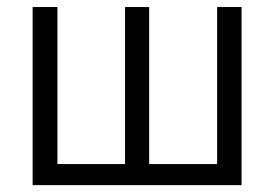

<svg xmlns="http://www.w3.org/2000/svg" viewBox="-20 -540 800 560"><path d="M75.2 0V-519.5H147.5V-61.5H344.7V-519.5H415V-61.5H613.3V-519.5H684.6V0Z"/></svg>

Font: GenEi M Gothic v2 Regular
Style: Regular
Weight: 400
Version: Version 2.0